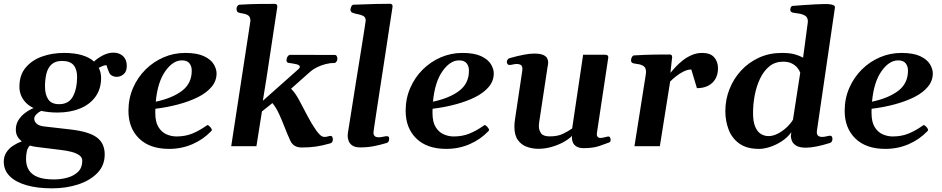

<svg xmlns="http://www.w3.org/2000/svg" viewBox="-22 -776 5000 1019"><path d="M253.9 223.6Q176.3 223.6 118.7 207Q61 190.4 29.5 158.9Q-2 127.4 -2 81.5Q-2 54.2 11.7 33Q25.4 11.7 47.4 -2.7Q69.3 -17.1 93.8 -25.9Q78.6 -37.6 70.3 -52.5Q62 -67.4 62 -88.9Q62 -116.2 75.7 -138.2Q89.4 -160.2 111.1 -176.5Q132.8 -192.9 156.2 -202.6Q130.9 -214.4 113.8 -232.7Q96.7 -251 88.6 -272.7Q80.6 -294.4 81.1 -316.4Q81.1 -377.4 114 -417Q147 -456.5 200.7 -475.8Q254.4 -495.1 317.9 -495.1Q374 -495.1 414.1 -482.9Q454.1 -470.7 477.1 -449.2Q494.1 -466.3 522.7 -481.4Q551.3 -496.6 580.6 -496.6Q610.8 -496.6 630.9 -478.3Q650.9 -460 650.9 -425.8Q650.9 -396.5 634.3 -382.3Q617.7 -368.2 597.7 -368.2Q584 -368.2 572.8 -374.3Q561.5 -380.4 557.6 -390.6Q553.2 -400.4 549.8 -409.7Q546.4 -418.9 543.5 -428.7Q540 -432.1 527.1 -427.2Q514.2 -422.4 502 -416Q507.3 -406.2 511 -392.3Q514.6 -378.4 514.6 -363.3Q514.6 -303.7 484.6 -262.5Q454.6 -221.2 402.3 -200Q350.1 -178.7 282.2 -178.7Q258.3 -178.7 236.3 -181.2Q214.4 -183.6 196.8 -187.5Q182.6 -181.2 171.1 -169.4Q159.7 -157.7 159.7 -146Q159.7 -131.3 172.4 -119.6Q185.1 -107.9 211.9 -105L352.1 -88.9Q450.7 -77.6 492.2 -46.4Q533.7 -15.1 533.7 43.5Q533.7 102.1 494.9 142.1Q456.1 182.1 392.6 202.9Q329.1 223.6 253.9 223.6ZM291.5 -223.1Q343.3 -223.1 365.2 -264.4Q387.2 -305.7 387.2 -367.2Q387.2 -408.2 368.4 -430.4Q349.6 -452.6 307.1 -452.6Q271.5 -452.6 251.7 -434.3Q231.9 -416 224.4 -385.3Q216.8 -354.5 216.8 -316.4Q216.8 -273.9 234.1 -248.5Q251.5 -223.1 291.5 -223.1ZM264.2 176.3Q301.8 176.3 336.2 166.7Q370.6 157.2 392.6 135.5Q414.6 113.8 414.6 78.1Q415 60.1 399.7 48.6Q384.3 37.1 358.9 30.3Q333.5 23.4 302.2 20L176.3 4.4Q166 2.9 155.5 1.2Q145 -0.5 136.2 -3.4Q124.5 8.8 120.4 27.1Q116.2 45.4 116.2 68.8Q116.2 103.5 131.8 127.7Q147.5 151.9 179.9 164.1Q212.4 176.3 264.2 176.3Z M1127.4 -386.7Q1127.4 -346.7 1101.1 -315.2Q1074.7 -283.7 1029.1 -260.7Q983.4 -237.8 925 -222.2Q866.7 -206.5 802.7 -198.7Q802.2 -193.4 802.2 -187.5Q802.2 -181.6 802.2 -175.8Q802.2 -128.9 818.8 -101.8Q835.4 -74.7 861.3 -63.2Q887.2 -51.8 914.6 -51.8Q960 -51.8 996.8 -66.4Q1033.7 -81.1 1072.8 -108.4Q1075.2 -109.9 1077.1 -111.3Q1079.1 -112.8 1081.5 -111.8Q1085.4 -110.8 1093 -102.8Q1100.6 -94.7 1101.6 -89.4Q1101.6 -88.4 1102.1 -87.9Q1102.5 -87.4 1102.5 -86.4Q1102.5 -84.5 1101.3 -83Q1100.1 -81.5 1099.1 -80.1Q1056.6 -35.6 999 -10.7Q941.4 14.2 875.5 14.2Q772.9 14.2 716.3 -41Q659.7 -96.2 659.7 -188Q659.7 -253.4 684.1 -309.3Q708.5 -365.2 750.5 -407Q792.5 -448.7 846.7 -471.9Q900.9 -495.1 960.9 -495.1Q1023.9 -495.1 1060.5 -477.8Q1097.2 -460.4 1112.3 -435.1Q1127.4 -409.7 1127.4 -386.7ZM943.4 -455.6Q895.5 -455.6 855 -397.9Q814.5 -340.3 804.7 -236.3Q894 -255.4 945.1 -294.9Q996.1 -334.5 995.6 -401.9Q995.6 -424.8 983.2 -440.2Q970.7 -455.6 943.4 -455.6Z M1392.6 -362.8 1373 -241.2 1561.5 -408.7Q1569.3 -415 1569.3 -421.4Q1569.3 -431.2 1549.3 -435.5Q1529.3 -439.9 1511.2 -441.9Q1498.5 -443.4 1498.5 -456.5Q1498.5 -467.3 1504.6 -476.1Q1510.7 -484.9 1518.6 -484.9L1754.9 -484.4Q1762.2 -484.4 1765.4 -477.5Q1768.6 -470.7 1768.6 -464.8Q1768.6 -455.6 1763.2 -448.2Q1757.8 -440.9 1749 -441.4Q1729.5 -441.9 1705.8 -435.8Q1682.1 -429.7 1660.4 -418.9Q1638.7 -408.2 1624.5 -395.5L1522.9 -305.2Q1544.9 -283.2 1565.7 -244.6Q1586.4 -206.1 1608.6 -163.1Q1630.9 -120.1 1655.8 -84.5Q1664.1 -72.8 1675.5 -61Q1687 -49.3 1700.7 -49.3Q1709 -49.3 1718.3 -52Q1727.5 -54.7 1731.9 -54.7Q1739.3 -54.7 1741.9 -48.8Q1744.6 -43 1744.6 -36.1Q1744.6 -30.8 1741.9 -24.2Q1739.3 -17.6 1732.4 -15.6Q1689.9 -3.4 1655.8 1.7Q1621.6 6.8 1578.6 6.8Q1557.1 6.8 1542.5 -2Q1527.8 -10.7 1519.5 -27.8Q1504.4 -60.1 1490 -97.4Q1475.6 -134.8 1459.7 -169.7Q1443.8 -204.6 1423.8 -229L1368.2 -184.6L1338.9 0H1205.1L1307.1 -665Q1307.1 -686 1295.7 -693.8Q1284.2 -701.7 1269 -703.9Q1253.9 -706.1 1242.2 -710Q1233.4 -714.8 1233.4 -729.5Q1233.4 -737.3 1238 -743.9Q1242.7 -750.5 1248.5 -751Q1312 -754.9 1361.3 -755.1Q1410.6 -755.4 1437.5 -755.4Q1441.4 -755.4 1445.8 -752.2Q1450.2 -749 1449.7 -739.3Z M1826.2 -82Q1828.6 -98.1 1835 -137Q1841.3 -175.8 1849.6 -229Q1857.9 -282.2 1867.4 -341.6Q1877 -400.9 1886.2 -458Q1895.5 -515.1 1902.8 -562Q1910.2 -608.9 1914.6 -637.2Q1918.9 -665.5 1918.9 -666.5Q1918.9 -684.1 1906.7 -690.9Q1894.5 -697.8 1878.7 -700.4Q1862.8 -703.1 1850.3 -707.8Q1837.9 -712.4 1837.9 -725.1Q1837.9 -729.5 1842 -740Q1846.2 -750.5 1854 -751Q1917 -753.9 1969.7 -754.9Q2022.5 -755.9 2049.3 -755.9Q2053.2 -755.9 2057.4 -752.9Q2061.5 -750 2061.5 -741.2Q2061.5 -740.2 2057.1 -711.9Q2052.7 -683.6 2045.4 -636.2Q2038.1 -588.9 2029.3 -530Q2020.5 -471.2 2010.7 -408.4Q2001 -345.7 1991.9 -286.6Q1982.9 -227.5 1975.6 -179.7Q1968.3 -131.8 1964.1 -103Q1960 -74.2 1960 -72.3Q1960 -61.5 1966.1 -54.4Q1972.2 -47.4 1988.8 -47.4Q1999 -47.4 2011.2 -50.3Q2023.4 -53.2 2030.8 -53.2Q2035.2 -53.2 2039.3 -51Q2043.5 -48.8 2043.5 -38.1Q2043.5 -32.2 2040.8 -26.1Q2038.1 -20 2031.2 -17.6Q1999.5 -7.8 1964.4 -0.7Q1929.2 6.3 1891.1 6.3Q1861.3 6.3 1846.9 -4.4Q1832.5 -15.1 1827.9 -29.5Q1823.2 -43.9 1823.2 -54.7Q1823.2 -62.5 1824.2 -69.1Q1825.2 -75.7 1826.2 -82Z M2598.6 -386.7Q2598.6 -346.7 2572.3 -315.2Q2545.9 -283.7 2500.2 -260.7Q2454.6 -237.8 2396.2 -222.2Q2337.9 -206.5 2273.9 -198.7Q2273.4 -193.4 2273.4 -187.5Q2273.4 -181.6 2273.4 -175.8Q2273.4 -128.9 2290 -101.8Q2306.6 -74.7 2332.5 -63.2Q2358.4 -51.8 2385.7 -51.8Q2431.2 -51.8 2468 -66.4Q2504.9 -81.1 2543.9 -108.4Q2546.4 -109.9 2548.3 -111.3Q2550.3 -112.8 2552.7 -111.8Q2556.6 -110.8 2564.2 -102.8Q2571.8 -94.7 2572.8 -89.4Q2572.8 -88.4 2573.2 -87.9Q2573.7 -87.4 2573.7 -86.4Q2573.7 -84.5 2572.5 -83Q2571.3 -81.5 2570.3 -80.1Q2527.8 -35.6 2470.2 -10.7Q2412.6 14.2 2346.7 14.2Q2244.1 14.2 2187.5 -41Q2130.9 -96.2 2130.9 -188Q2130.9 -253.4 2155.3 -309.3Q2179.7 -365.2 2221.7 -407Q2263.7 -448.7 2317.9 -471.9Q2372.1 -495.1 2432.1 -495.1Q2495.1 -495.1 2531.7 -477.8Q2568.4 -460.4 2583.5 -435.1Q2598.6 -409.7 2598.6 -386.7ZM2414.6 -455.6Q2366.7 -455.6 2326.2 -397.9Q2285.6 -340.3 2275.9 -236.3Q2365.2 -255.4 2416.3 -294.9Q2467.3 -334.5 2466.8 -401.9Q2466.8 -424.8 2454.3 -440.2Q2441.9 -455.6 2414.6 -455.6Z M2835.4 13.7Q2802.7 13.7 2773.4 2.9Q2744.1 -7.8 2726.1 -33.4Q2708 -59.1 2708 -104Q2708 -120.6 2711.4 -143.6L2750 -401.4Q2750.5 -404.8 2750.5 -410.2Q2750.5 -426.3 2741.9 -431.4Q2733.4 -436.5 2721.7 -436.5Q2711.4 -436.5 2700.2 -433.8Q2689 -431.2 2682.1 -431.2Q2670.4 -431.2 2668 -445.3Q2667 -450.7 2670.7 -457.8Q2674.3 -464.8 2682.1 -467.3Q2768.6 -491.7 2812.5 -491.7Q2844.2 -491.7 2860.4 -484.6Q2876.5 -477.5 2881.8 -466.8Q2887.2 -456.1 2887.2 -445.3Q2887.2 -436.5 2885.5 -428.7Q2883.8 -420.9 2883.3 -416L2839.8 -128.9Q2839.4 -123.5 2838.6 -117.7Q2837.9 -111.8 2837.9 -106.4Q2837.9 -85 2849.6 -68.6Q2861.3 -52.2 2895.5 -52.2Q2938 -52.2 2965.6 -65.7Q2993.2 -79.1 3014.6 -94.2L3072.8 -485.4H3190.4Q3206.5 -485.4 3206.5 -471.7L3146 -70.3Q3144 -57.1 3149.4 -50.5Q3154.8 -43.9 3164.1 -43.9Q3172.4 -43.9 3183.6 -46.6Q3194.8 -49.3 3203.6 -51.3Q3210.9 -52.7 3214.8 -47.6Q3218.8 -42.5 3218.8 -34.2Q3218.8 -29.8 3217.5 -25.9Q3216.3 -22 3212.4 -20.5Q3195.8 -13.7 3160.6 -1.7Q3125.5 10.3 3077.1 10.3Q3052.2 10.3 3038.3 2Q3024.4 -6.3 3018.8 -19Q3013.2 -31.7 3013.2 -45.4Q3013.2 -47.9 3013.4 -50.5Q3013.7 -53.2 3014.2 -55.7Q3001 -40.5 2972.7 -24.2Q2944.3 -7.8 2908.4 2.9Q2872.6 13.7 2835.4 13.7Z M3536.1 -389.6Q3546.4 -401.9 3562.7 -419.7Q3579.1 -437.5 3600.8 -454.8Q3622.6 -472.2 3648.9 -483.6Q3675.3 -495.1 3705.1 -495.1Q3748 -495.1 3768.3 -471.9Q3788.6 -448.7 3788.6 -414.1Q3788.6 -381.8 3775.4 -358.2Q3762.2 -334.5 3737.1 -321.3Q3711.9 -308.1 3676.8 -308.1L3647 -407.2Q3627.4 -407.2 3606.2 -396.7Q3585 -386.2 3566.2 -371.3Q3547.4 -356.4 3534.7 -343.3L3480 0H3345.2L3405.3 -379.9Q3406.7 -388.2 3406.7 -394Q3406.7 -416.5 3393.8 -425Q3380.9 -433.6 3364 -435.8Q3347.2 -438 3336.4 -440.9Q3327.1 -445.3 3327.1 -455.6Q3327.1 -465.3 3331.8 -473.4Q3336.4 -481.4 3342.3 -481.9Q3406.2 -485.8 3456.3 -486.3Q3506.3 -486.8 3533.2 -486.8Q3537.1 -486.8 3541.3 -483.9Q3545.4 -481 3545.4 -472.2Q3545.4 -472.2 3543 -452.4Q3540.5 -432.6 3536.1 -389.6Z M4006.3 14.2Q3941.4 14.2 3902.1 -13.9Q3862.8 -42 3845.2 -87.9Q3827.6 -133.8 3827.6 -186.5Q3827.6 -247.1 3849.4 -302.5Q3871.1 -357.9 3911.1 -401.4Q3951.2 -444.8 4006.1 -470Q4061 -495.1 4127.4 -495.1Q4169.9 -495.1 4195.6 -487.8Q4221.2 -480.5 4240.2 -470.2L4249.5 -539.1L4264.6 -652.8Q4265.6 -658.7 4265.6 -661.6Q4265.6 -684.6 4249.8 -693.4Q4233.9 -702.1 4214.1 -704.6Q4194.3 -707 4182.1 -710Q4172.4 -713.9 4172.4 -725.1Q4172.4 -732.4 4175.5 -738Q4178.7 -743.7 4183.1 -744.6Q4213.9 -747.1 4246.1 -749.3Q4278.3 -751.5 4305.2 -752.9Q4332 -754.4 4346.2 -754.4Q4357.4 -754.9 4369.6 -754.4Q4381.8 -753.9 4391.6 -751.7Q4401.4 -749.5 4405.8 -745.6Q4406.7 -744.6 4408.2 -742.4Q4409.7 -740.2 4409.2 -735.8L4314 -84.5Q4313 -80.1 4313 -75.2Q4313 -61 4320.8 -55.2Q4328.6 -49.3 4341.3 -49.3Q4352.1 -49.3 4364.5 -52.5Q4377 -55.7 4383.8 -55.7Q4390.1 -55.7 4393.1 -51Q4396 -46.4 4396 -38.1Q4396 -32.7 4393.3 -26.4Q4390.6 -20 4383.8 -17.6Q4343.8 -4.9 4311 1.5Q4278.3 7.8 4255.9 7.8Q4221.2 7.8 4203.9 -2.9Q4186.5 -13.7 4180.9 -28.3Q4175.3 -43 4175.3 -54.7Q4175.3 -59.1 4177.7 -74.2Q4157.7 -46.4 4127.4 -26.6Q4097.2 -6.8 4065.2 3.7Q4033.2 14.2 4006.3 14.2ZM4056.2 -53.7Q4081.1 -53.7 4106.4 -66.9Q4131.8 -80.1 4153.1 -100.1Q4174.3 -120.1 4186.5 -140.6L4225.1 -390.1Q4220.7 -403.3 4209.5 -416.7Q4198.2 -430.2 4179.7 -439.5Q4161.1 -448.7 4134.8 -448.7Q4091.8 -448.7 4061.5 -424.1Q4031.2 -399.4 4012 -358.9Q3992.7 -318.4 3983.6 -270.8Q3974.6 -223.1 3974.6 -176.8Q3974.6 -129.4 3986.6 -102.3Q3998.5 -75.2 4017.3 -64.5Q4036.1 -53.7 4056.2 -53.7Z M4928.7 -386.7Q4928.7 -346.7 4902.3 -315.2Q4876 -283.7 4830.3 -260.7Q4784.7 -237.8 4726.3 -222.2Q4668 -206.5 4604 -198.7Q4603.5 -193.4 4603.5 -187.5Q4603.5 -181.6 4603.5 -175.8Q4603.5 -128.9 4620.1 -101.8Q4636.7 -74.7 4662.6 -63.2Q4688.5 -51.8 4715.8 -51.8Q4761.2 -51.8 4798.1 -66.4Q4835 -81.1 4874 -108.4Q4876.5 -109.9 4878.4 -111.3Q4880.4 -112.8 4882.8 -111.8Q4886.7 -110.8 4894.3 -102.8Q4901.9 -94.7 4902.8 -89.4Q4902.8 -88.4 4903.3 -87.9Q4903.8 -87.4 4903.8 -86.4Q4903.8 -84.5 4902.6 -83Q4901.4 -81.5 4900.4 -80.1Q4857.9 -35.6 4800.3 -10.7Q4742.7 14.2 4676.8 14.2Q4574.2 14.2 4517.6 -41Q4460.9 -96.2 4460.9 -188Q4460.9 -253.4 4485.4 -309.3Q4509.8 -365.2 4551.8 -407Q4593.8 -448.7 4647.9 -471.9Q4702.1 -495.1 4762.2 -495.1Q4825.2 -495.1 4861.8 -477.8Q4898.4 -460.4 4913.6 -435.1Q4928.7 -409.7 4928.7 -386.7ZM4744.6 -455.6Q4696.8 -455.6 4656.2 -397.9Q4615.7 -340.3 4606 -236.3Q4695.3 -255.4 4746.3 -294.9Q4797.4 -334.5 4796.9 -401.9Q4796.9 -424.8 4784.4 -440.2Q4772 -455.6 4744.6 -455.6Z"/></svg>

Font: Gelasio SemiBold
Style: Italic
Weight: 600
Italic angle: -8.5°
Designer: Eben Sorkin
Foundry: Eben Sorkin
Version: Version 1.008